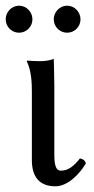

<svg xmlns="http://www.w3.org/2000/svg" viewBox="-28 -644 329 675"><path d="M84 -322V-81C84 -22 111 11 167 11C210 11 253 -33 274 -70C271 -80 264 -85 253 -87C234 -63 214 -44 186 -44C171 -44 163 -58 163 -99V-343C163 -375 161 -437 161 -437C146 -431 130 -429 111 -429C99 -429 74 -430 68 -431L66 -429C83 -394 84 -350 84 -322ZM-8 -576C-8 -550 13 -529 39 -529C65 -529 86 -550 86 -576C86 -602 65 -624 39 -624C13 -624 -8 -602 -8 -576ZM161 -576C161 -550 182 -529 208 -529C234 -529 255 -550 255 -576C255 -602 234 -624 208 -624C182 -624 161 -602 161 -576Z"/></svg>

Font: Libertinus Serif
Style: Regular
Weight: 400
Designer: Philipp H. Poll, Khaled Hosny
Foundry: Caleb Maclennan
Version: Version 7.050;RELEASE